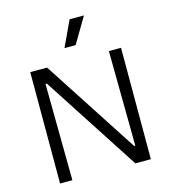

<svg xmlns="http://www.w3.org/2000/svg" viewBox="-128 -996 976 1099"><g transform="rotate(-15 360.0 -447.0)"><path d="M91 0V-660H191L556 -98H563L557 -660H629V0H537L166 -572H158L164 0ZM382 -742H316L387 -894H472Z"/></g></svg>

Font: Bricolage Grotesque 12pt Light
Style: Regular
Weight: 300
Designer: Mathieu Triay
Foundry: Atelier Triay
Version: Version 1.001; ttfautohint (v1.8.4.7-5d5b);gftools[0.9.33.de